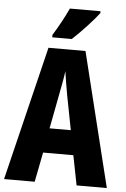

<svg xmlns="http://www.w3.org/2000/svg" viewBox="-61 -1041 669 1018"><g transform="rotate(5 273.5 -531.5)"><path d="M432 -987V-997H269C248 -952 222 -903 189 -850V-837H293C341 -881 405 -951 432 -987ZM386 -66H547L371 -780H174L0 -66H163L194 -224H355ZM295 -536 330 -355H217L252 -538C260 -579 270 -630 274 -664C280 -626 285 -588 295 -536Z"/></g></svg>

Font: Noto Sans Malayalam UI ExtraCondensed ExtraBold
Style: Regular
Weight: 800
Width: 2
Designer: Jelle Bosma - Monotype Design Team
Foundry: Monotype Imaging Inc.
Version: Version 2.104